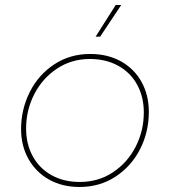

<svg xmlns="http://www.w3.org/2000/svg" viewBox="-20 -740 677 765"><path d="M64 -226Q64 -304 98.5 -373Q133 -442 196 -483.5Q259 -525 339 -525Q409 -525 462 -495.5Q515 -466 544 -413.5Q573 -361 573 -294Q573 -214 538 -145.5Q503 -77 440 -36Q377 5 297 5Q228 5 175.5 -24.5Q123 -54 93.5 -106.5Q64 -159 64 -226ZM553 -292Q553 -354 526.5 -402.5Q500 -451 451 -478Q402 -505 338 -505Q265 -505 207 -466.5Q149 -428 116.5 -364.5Q84 -301 84 -228Q84 -166 110.5 -117.5Q137 -69 185.5 -42Q234 -15 298 -15Q372 -15 430 -53.5Q488 -92 520.5 -155.5Q553 -219 553 -292ZM361 -594 441 -720H463L379 -594Z"/></svg>

Font: Fixel Italic Variable Display Thin
Style: Italic
Weight: 100
Italic angle: -10°
Designer: AlfaBravo + MacPaw
Foundry: Kyrylo Tkachov, Marchela Mozhyna, Serhii Makarenko, Maria Weinstein, Zakhar Kryvoshyya
Version: Version 1.210;Glyphs 3.2 (3217)